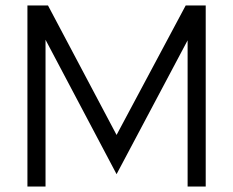

<svg xmlns="http://www.w3.org/2000/svg" viewBox="-20 -680 851 700"><path d="M405 -45 146 -535V0H80V-660H155L405 -188L657 -660H730V0H664V-533Z"/></svg>

Font: Lil Grotesk
Style: Regular
Weight: 400
Designer: Bastien Sozeau
Foundry: NBR — Bastien Sozeau
Version: Version 4.002; ttfautohint (v1.8.4.7-5d5b)